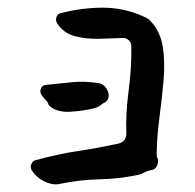

<svg xmlns="http://www.w3.org/2000/svg" viewBox="-20 -480 508 500"><path d="M135 -1Q122 2 107 -3Q79 -12 63 -36Q58 -44 61.5 -52.5Q65 -61 73 -63Q132 -79 182 -86.5Q232 -94 288 -106Q309 -111 309 -133Q307 -183 315 -244Q323 -305 322 -359Q322 -369 315 -375.5Q308 -382 299 -381Q272 -380 238 -379Q204 -378 174.5 -386Q145 -394 129 -419Q124 -427 127 -435.5Q130 -444 139 -446Q194 -460 248.5 -460Q303 -460 354 -437Q359 -435 364 -432Q369 -429 373 -424Q398 -397 404 -357.5Q410 -318 406 -271.5Q402 -225 395.5 -176.5Q389 -128 388 -82V-73Q394 -63 390 -51Q385 -38 373 -37Q363 -35 356 -31Q350 -27 342 -25Q289 -14 238.5 -13Q188 -12 135 -1ZM262 -239Q267 -219 249 -211H248Q238 -201 225 -198Q196 -191 163 -189Q130 -187 110 -203Q107 -205 106 -209Q105 -213 103 -215Q99 -220 95 -224Q91 -228 88 -233Q83 -241 86.5 -249.5Q90 -258 100 -259Q139 -263 169 -266Q199 -269 234 -264Q255 -261 262 -239Z"/></svg>

Font: Slackside One
Style: Regular
Weight: 400
Version: Version 1.000